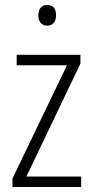

<svg xmlns="http://www.w3.org/2000/svg" viewBox="-20 -751 374 771"><path d="M170 -731C144 -731 134 -713 134 -689C134 -665 146 -648 169 -648C193 -648 205 -664 205 -690C205 -713 196 -731 170 -731ZM306 0V-42H86L303 -496V-531H47V-489H249L30 -34V0Z"/></svg>

Font: Noto Sans Armenian Condensed ExtraLight
Style: Regular
Weight: 200
Width: 3
Designer: Monotype Design Team
Foundry: Monotype Imaging Inc.
Version: Version 2.008